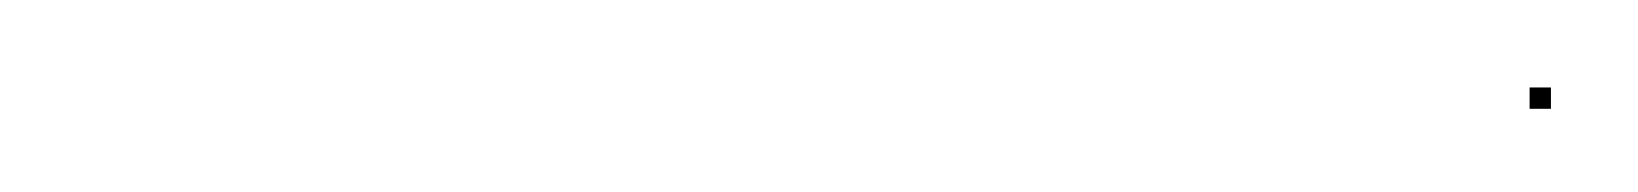

<svg xmlns="http://www.w3.org/2000/svg" viewBox="-20 -100 384 45"><path d="M338.5 -74.5H343.5V-79.5H338.5Z"/></svg>

Font: FRB American Cursive Just Endings
Style: Italic
Weight: 400
Italic angle: -25°
Version: Version 2.0;Modular Font Editor K font №1